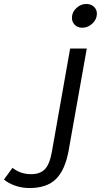

<svg xmlns="http://www.w3.org/2000/svg" viewBox="-57 -730 509 969"><path d="M306 -640Q306 -668 328 -689Q350 -710 379 -710Q402 -710 417 -696Q432 -682 432 -661Q432 -633 409.5 -611.5Q387 -590 358 -590Q335 -590 320.5 -604.5Q306 -619 306 -640ZM-37 176 6 117Q46 149 100 149Q146 149 170 123.5Q194 98 205 35L297 -485H381L289 32Q271 129 225 174Q179 219 91 219Q54 219 19.5 207Q-15 195 -37 176Z"/></svg>

Font: Niramit
Style: Italic
Weight: 400
Italic angle: -10°
Version: Version 1.000; ttfautohint (v1.6)